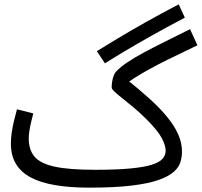

<svg xmlns="http://www.w3.org/2000/svg" viewBox="-20 -841 927 882"><path d="M462 -550 425 -606Q464 -630 518.5 -663Q573 -696 644 -736Q715 -776 801 -821L829 -760Q742 -714 674.5 -676Q607 -638 555 -607Q503 -576 462 -550ZM390 21 416 -61Q514 -61 577.5 -67Q641 -73 676.5 -84Q712 -95 726.5 -111.5Q741 -128 741 -149Q741 -172 723.5 -206Q706 -240 652 -294Q624 -322 596 -345.5Q568 -369 544.5 -387.5Q521 -406 507 -419Q493 -432 493 -439Q493 -454 495.5 -468Q498 -482 502.5 -494Q507 -506 514 -513Q534 -534 565.5 -555Q597 -576 639.5 -599Q682 -622 735.5 -648.5Q789 -675 853 -707L887 -633Q807 -595 753.5 -568.5Q700 -542 663 -521.5Q626 -501 598 -483Q570 -465 541 -443L556 -481Q619 -431 667.5 -387Q716 -343 749 -302.5Q782 -262 799 -223Q816 -184 816 -144Q816 -121 809 -97Q802 -73 778.5 -52Q755 -31 709 -14.5Q663 2 585 11.5Q507 21 390 21ZM390 21Q301 21 233.5 9.5Q166 -2 121 -26Q76 -50 53 -88.5Q30 -127 30 -182Q30 -207 34 -233.5Q38 -260 44.5 -287Q51 -314 58 -339L133 -320Q129 -305 124 -284.5Q119 -264 115.5 -243Q112 -222 112 -205Q112 -153 138.5 -121.5Q165 -90 231 -75.5Q297 -61 416 -61L436 -11Z"/></svg>

Font: Farlight84_Sys_V01
Style: Regular
Weight: 400
Designer: Ryoko NISHIZUKA  (kana, bopomofo & ideographs); Paul D. Hunt (Latin, Greek & Cyrillic); Sandoll Communications , Soo-you
Foundry: Adobe
Version: Version 2.004;October 29, 2024;FontCreator 14.0.0.2814 64-bi